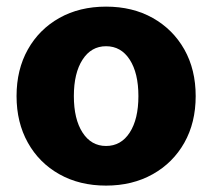

<svg xmlns="http://www.w3.org/2000/svg" viewBox="-20 -561 657 594"><path d="M308.1 13.2Q226.1 13.2 163.6 -22Q101.1 -57.1 66.2 -119.6Q31.2 -182.1 31.2 -263.7Q31.2 -345.7 66.2 -408Q101.1 -470.2 163.6 -505.4Q226.1 -540.5 308.1 -540.5Q390.1 -540.5 452.6 -505.4Q515.1 -470.2 550.3 -408Q585.4 -345.7 585.4 -263.7Q585.4 -181.6 550.3 -119.4Q515.1 -57.1 452.4 -22Q389.6 13.2 308.1 13.2ZM308.1 -109.4Q354.5 -109.4 381.3 -150.9Q408.2 -192.4 408.2 -263.7Q408.2 -335 381.3 -376.5Q354.5 -418 308.1 -418Q262.2 -418 235.4 -376.5Q208.5 -335 208.5 -263.7Q208.5 -192.4 235.4 -150.9Q262.2 -109.4 308.1 -109.4Z"/></svg>

Font: Schibsted Grotesk ExtraBold
Style: Regular
Weight: 800
Designer: Bakken & Baeck AS, Henrik Kongsvoll
Foundry: Schibsted ASA
Version: Version 1.100; ttfautohint (v1.8.4.7-5d5b);gftools[0.9.25]